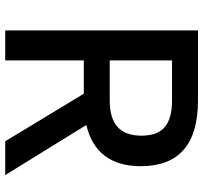

<svg xmlns="http://www.w3.org/2000/svg" viewBox="-42 -756 798 755"><g transform="rotate(90 357.5 -379.0)"><path d="M349 -309H218V0H100V-758H376Q634 -758 634 -533Q634 -446 593.5 -392Q553 -338 472 -319L669 0H536ZM218 -411H376Q446 -411 480 -442Q514 -473 514 -536Q514 -599 480 -627.5Q446 -656 376 -656H218Z"/></g></svg>

Font: Biryani SemiBold
Style: Regular
Weight: 600
Designer: Dan Reynolds and Mathieu Réguer
Foundry: Dan Reynolds and Mathieu Réguer
Version: Version 1.004; ttfautohint (v1.1) -l 5 -r 5 -G 72 -x 0 -D la